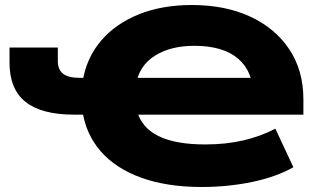

<svg xmlns="http://www.w3.org/2000/svg" viewBox="-20 -736 1298 767"><path d="M786 11Q647 11 544.5 -26Q442 -63 382 -132Q322 -201 309 -296L338 -278H276Q146 -278 82 -329Q18 -380 18 -486V-546H211V-491Q211 -458 232 -441.5Q253 -425 299 -425H328L310 -410Q325 -504 383 -572.5Q441 -641 534 -678.5Q627 -716 746 -716Q880 -716 980 -669.5Q1080 -623 1136 -538.5Q1192 -454 1192 -339V-278H505L526 -297Q544 -227 612 -193Q680 -159 800 -159Q882 -159 951.5 -175Q1021 -191 1080 -222L1152 -68Q1083 -29 986.5 -9Q890 11 786 11ZM756 -553Q663 -553 600.5 -514.5Q538 -476 524 -403L508 -425H1037L992 -352Q992 -449 932 -501Q872 -553 756 -553Z"/></svg>

Font: Nunito Sans 10pt Expanded Black
Style: Regular
Weight: 900
Width: 7
Designer: Vernon Adams
Foundry: Vernon Adams
Version: Version 3.101;gftools[0.9.27]